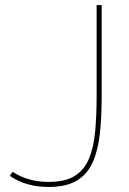

<svg xmlns="http://www.w3.org/2000/svg" viewBox="-20 -730 513 761"><path d="M30 -49Q59 -30 94.5 -19.5Q130 -9 173 -9Q237 -9 275 -32Q313 -55 332 -99.5Q351 -144 357 -207Q363 -270 363 -349V-710H383V-349Q383 -268 376 -202Q369 -136 348 -88Q327 -40 285 -14.5Q243 11 173 11Q127 11 89 0Q51 -11 19 -33Z"/></svg>

Font: Raleway Thin
Style: Regular
Weight: 100
Designer: Matt McInerney, Pablo Impallari, Rodrigo Fuenzalida
Foundry: Matt McInerney, Pablo Impallari, Rodrigo Fuenzalida
Version: Version 4.026